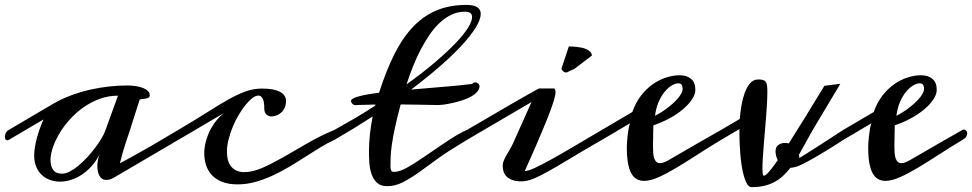

<svg xmlns="http://www.w3.org/2000/svg" viewBox="-36 -729 3955 781"><path d="M0 -160.2Q-3.4 -158.2 -6.3 -158.2Q-11.2 -158.2 -13.7 -162.4Q-16.1 -166.5 -16.1 -172.9Q-16.1 -179.7 -12.7 -187.5Q-9.3 -195.3 0 -200.7L180.7 -307.1Q214.4 -326.7 252.4 -340.8Q290.5 -355 329.8 -364Q369.1 -373 407.7 -377.2Q446.3 -381.3 480.5 -381.3Q500 -381.3 517.1 -378.7Q534.2 -376 546.6 -370.8Q559.1 -365.7 566.2 -358.4Q573.2 -351.1 573.2 -341.8Q573.2 -335 568.4 -332Q563.5 -329.1 556.9 -327.9Q550.3 -326.7 543.2 -326.2Q536.1 -325.7 532.2 -323.7Q529.3 -314.5 522.9 -295.2Q516.6 -275.9 510.3 -255.6Q503.9 -235.4 498.8 -219.5Q493.7 -203.6 493.2 -201.2Q486.8 -180.7 475.8 -149.2Q464.8 -117.7 451.7 -64.9Q452.1 -64.9 462.6 -70.6Q473.1 -76.2 490 -85.4Q506.8 -94.7 528.3 -106.9Q549.8 -119.1 572.8 -131.8L689.5 -200.7Q696.3 -204.6 701.2 -204.6Q706.5 -204.6 709.5 -200.9Q712.4 -197.3 712.4 -191.9Q712.4 -185.1 707 -176Q701.7 -167 689.5 -160.2L429.7 -7.8Q419.9 -2 411.6 0.5Q403.3 2.9 396.5 2.9Q386.7 2.9 379.9 -1.5Q373 -5.9 368.7 -13.7Q364.3 -21.5 362.1 -31.5Q359.9 -41.5 359.9 -52.7Q359.9 -64.9 362.3 -77.1Q364.7 -89.4 368.7 -100.6Q354.5 -72.8 335.7 -52.2Q316.9 -31.7 295.7 -17.8Q274.4 -3.9 252 2.9Q229.5 9.8 208 9.8Q186.5 9.8 167.5 2.9Q148.4 -3.9 134 -17.3Q119.6 -30.8 111.3 -50.8Q103 -70.8 103 -97.2Q103 -112.8 106.2 -131.8Q109.4 -150.9 114.7 -170.4Q120.1 -189.9 127 -208.7Q133.8 -227.5 141.1 -243.2ZM443.8 -339.8Q404.8 -339.8 369.1 -326.7Q333.5 -313.5 303 -292Q272.5 -270.5 247.8 -242.9Q223.1 -215.3 205.8 -186.3Q188.5 -157.2 179 -128.9Q169.4 -100.6 169.4 -78.1Q169.4 -53.2 180.4 -37.8Q191.4 -22.5 216.3 -22.5Q231 -22.5 248.3 -31.5Q265.6 -40.5 283.4 -55.4Q301.3 -70.3 318.6 -89.1Q335.9 -107.9 350.6 -127.2Q365.2 -146.5 376.2 -164.8Q387.2 -183.1 392.1 -196.8Z M689.5 -160.2Q686 -158.2 683.1 -158.2Q678.2 -158.2 675.3 -162.6Q672.4 -167 672.4 -173.3Q672.4 -180.2 676.3 -187.7Q680.2 -195.3 689.5 -200.7Q758.8 -241.7 807.9 -272.9Q856.9 -304.2 895 -325.4Q933.1 -346.7 964.6 -357.7Q996.1 -368.7 1030.3 -368.7Q1079.1 -368.7 1103.3 -355.2Q1127.4 -341.8 1127.4 -318.4Q1127.4 -303.2 1122.3 -291.5Q1117.2 -279.8 1108.6 -271.7Q1100.1 -263.7 1089.1 -259.5Q1078.1 -255.4 1066.9 -255.4Q1058.1 -255.4 1048.6 -262.9Q1039.1 -270.5 1039.1 -286.6Q1039.1 -315.9 1032.5 -328.1Q1025.9 -340.3 1014.6 -340.3Q1003.9 -340.3 990.5 -330.1Q977.1 -319.8 962.9 -302.2Q948.7 -284.7 935.1 -261.7Q921.4 -238.8 910.9 -213.4Q900.4 -188 893.8 -162.1Q887.2 -136.2 887.2 -112.8Q887.2 -68.8 906.7 -48.8Q926.3 -28.8 957 -28.8Q992.2 -28.8 1031.7 -46.4Q1071.3 -64 1116.7 -89.8Q1162.1 -115.7 1213.6 -145.8Q1265.1 -175.8 1324.7 -200.7Q1330.6 -203.6 1334.5 -203.6Q1344.7 -203.6 1344.7 -191.4Q1344.7 -184.6 1340.1 -175Q1335.4 -165.5 1324.7 -160.2Q1296.4 -147.5 1266.6 -129.2Q1236.8 -110.8 1205.3 -90.6Q1173.8 -70.3 1140.6 -50.5Q1107.4 -30.8 1073 -14.9Q1038.6 1 1002.9 11Q967.3 21 930.7 21Q893.6 21 867.7 10.7Q841.8 0.5 825.7 -16.8Q809.6 -34.2 802.2 -57.1Q794.9 -80.1 794.9 -106Q794.9 -128.4 801 -152.1Q807.1 -175.8 817.9 -197.5Q828.6 -219.2 843.5 -237.8Q858.4 -256.3 875.5 -269.5Z M1853.5 -681.2Q1825.7 -681.2 1800.8 -669.4Q1775.9 -657.7 1753.7 -637.2Q1731.4 -616.7 1711.9 -588.4Q1692.4 -560.1 1675.3 -527.3Q1658.2 -494.6 1643.8 -458.5Q1629.4 -422.4 1617.7 -385.7Q1683.6 -433.1 1733.4 -475.6Q1783.2 -518.1 1816.9 -553.2Q1850.6 -588.4 1867.4 -615.5Q1884.3 -642.6 1884.3 -659.7Q1884.3 -669.4 1878.2 -675.3Q1872.1 -681.2 1853.5 -681.2ZM1902.8 -393.1Q1914.6 -387.2 1914.6 -378.9Q1914.6 -366.2 1905 -355.5Q1895.5 -344.7 1880.1 -336.2Q1864.7 -327.6 1845.5 -321.3Q1826.2 -314.9 1806.9 -310.5Q1787.6 -306.2 1770 -303.7Q1750.5 -301.3 1740.7 -301.8Q1702.6 -302.7 1665.5 -303.2L1593.8 -304.2Q1579.1 -249.5 1570.8 -210.7Q1562.5 -171.9 1558.3 -143.3Q1554.2 -114.7 1553.2 -93.8Q1552.2 -72.8 1552.2 -53.2Q1552.2 -42.5 1555.2 -36.1Q1558.1 -29.8 1564.9 -29.8Q1588.9 -29.8 1617.7 -45.9Q1647 -62 1683.1 -86.9L1764.2 -142.1Q1830.6 -187.5 1863.8 -200.7Q1866.2 -201.7 1873.5 -205.1Q1877.4 -206.5 1880.9 -206.5Q1891.6 -206.5 1891.6 -195.3Q1891.6 -188 1885.3 -178.2Q1878.4 -168.9 1863.8 -160.2Q1789.1 -115.2 1753.4 -89.8L1669.9 -29.3Q1632.8 -2.9 1602.1 12.7Q1570.8 28.3 1539.1 28.3Q1511.7 28.3 1496.6 13.7Q1481.9 -1 1474.9 -22.2Q1467.8 -43.5 1466.3 -67.9Q1464.8 -92.3 1464.8 -111.3Q1464.8 -148.4 1469 -185.1Q1473.1 -221.7 1480 -255.4L1403.3 -207L1324.7 -160.2Q1322.3 -158.7 1319.3 -158.7Q1314 -158.7 1309.1 -163.3Q1304.2 -168 1304.2 -174.8Q1304.2 -180.2 1308.6 -187Q1313 -193.8 1324.7 -200.7L1411.1 -250Q1452.1 -274.4 1490.2 -299.3L1491.2 -303.7L1428.7 -302.2Q1423.8 -302.2 1419.4 -301.8Q1415 -301.3 1411.1 -301.3Q1402.8 -301.3 1397.7 -306.4Q1392.6 -311.5 1391.6 -317.9Q1391.6 -323.2 1399.9 -328.1Q1408.2 -333 1423.3 -336.9Q1438.5 -341.3 1459.5 -345Q1480.5 -348.6 1505.9 -351.6Q1535.2 -443.4 1569.3 -510.7Q1603.5 -578.1 1646.2 -622.1Q1689 -666 1741.7 -687.5Q1794.4 -709 1860.8 -709Q1891.6 -709 1905.5 -699.5Q1919.4 -689.9 1919.4 -672.9Q1919.4 -649.4 1898.7 -616.2Q1877.9 -583 1840.6 -542.7Q1803.2 -502.4 1751.2 -457.3Q1699.2 -412.1 1636.2 -364.7Q1667.5 -367.7 1699.7 -370.1L1763.2 -375.5Q1794.4 -377.9 1824.5 -380.9Q1854.5 -383.8 1881.8 -387.2Q1887.2 -388.7 1889.6 -391.4Q1892.1 -394 1897.9 -394Q1899.9 -394 1902.8 -393.1Z M2412.6 -160.2Q2336.9 -116.7 2284.2 -84.7Q2231.4 -52.7 2194.3 -32Q2157.2 -11.2 2131.6 -1.2Q2106 8.8 2085 8.8Q2064.5 8.8 2050 3.9Q2035.6 -1 2026.4 -9.3Q2017.1 -17.6 2012.9 -29.3Q2008.8 -41 2008.8 -54.7Q2008.8 -64.9 2013.2 -75.7Q2017.6 -86.4 2024.2 -97.7Q2030.8 -108.9 2038.1 -121.3Q2045.4 -133.8 2051.8 -147.9L2126 -314L1863.8 -160.2Q1857.4 -157.7 1855 -157.7Q1849.1 -157.7 1844.5 -161.6Q1839.8 -165.5 1839.8 -171.9Q1839.8 -177.7 1845 -185.1Q1850.1 -192.4 1863.8 -200.7L1990.2 -274.4Q2015.1 -289.1 2040.5 -303.7Q2065.9 -318.4 2088.1 -331.1Q2110.4 -343.8 2128.2 -353.8Q2146 -363.8 2155.8 -369.1H2218.8Q2220.7 -367.7 2222.2 -364.3Q2223.6 -360.8 2223.6 -354Q2223.6 -341.3 2216.3 -318.1Q2209 -294.9 2198 -266.1Q2187 -237.3 2173.6 -205.8Q2160.2 -174.3 2148.4 -146Q2136.7 -118.2 2124 -90.3Q2111.3 -62.5 2098.6 -33.2Q2111.8 -33.2 2140.4 -46.4Q2168.9 -59.6 2209.7 -82.3Q2250.5 -105 2302 -135.5Q2353.5 -166 2412.6 -200.7Q2414.6 -202.6 2419.9 -202.6Q2425.8 -202.6 2430.9 -198.7Q2436 -194.8 2436 -188Q2436 -182.1 2430.9 -175Q2425.8 -168 2412.6 -160.2ZM2277.8 -540Q2280.8 -540 2288.8 -539.8Q2296.9 -539.6 2307.1 -538.6Q2317.4 -537.6 2328.6 -535.4Q2339.8 -533.2 2349.1 -529.1Q2358.4 -524.9 2364.7 -518.6Q2371.1 -512.2 2371.6 -502.9L2300.8 -449.2L2268.6 -434.1Q2259.8 -434.1 2254.9 -439Q2250 -443.8 2247.6 -449.2Z M2412.6 -160.2Q2407.7 -156.7 2401.4 -156.7Q2395 -156.7 2391.1 -160.4Q2387.2 -164.1 2387.2 -169.9Q2387.2 -176.3 2392.8 -184.3Q2398.4 -192.4 2412.6 -200.7L2536.1 -273.4Q2549.8 -312 2571.5 -340.1Q2593.3 -368.2 2619.4 -386.5Q2645.5 -404.8 2674.1 -413.8Q2702.6 -422.9 2729.5 -422.9Q2756.8 -422.9 2774.7 -408.4Q2792.5 -394 2792.5 -363.8Q2792.5 -345.2 2779.1 -325Q2765.6 -304.7 2742.4 -284.9Q2719.2 -265.1 2688 -248Q2656.7 -231 2621.6 -219.2Q2621.6 -195.8 2620.8 -174.8Q2620.1 -153.8 2620.1 -135.3Q2620.1 -119.6 2621.1 -106.7Q2622.1 -93.8 2625.2 -84.7Q2628.4 -75.7 2634 -70.6Q2639.6 -65.4 2648.4 -65.4Q2662.1 -65.4 2681.4 -76.4Q2700.7 -87.4 2730 -104.5Q2756.3 -120.1 2797.4 -143.6Q2838.4 -167 2897.5 -200.7Q2899.4 -202.1 2902.8 -202.1Q2908.2 -202.1 2912.4 -197.5Q2916.5 -192.9 2916.5 -186Q2916.5 -180.2 2912.4 -173.3Q2908.2 -166.5 2897.5 -160.2Q2849.1 -131.3 2803.7 -101.8Q2758.3 -72.3 2718 -48.1Q2677.7 -23.9 2643.6 -8.5Q2609.4 6.8 2584 6.8Q2566.9 6.8 2554 -0.5Q2541 -7.8 2532 -23.9Q2522.9 -40 2518.3 -66.2Q2513.7 -92.3 2513.7 -129.9Q2513.7 -135.7 2514.4 -148.7Q2515.1 -161.6 2516.8 -176.5Q2518.6 -191.4 2521 -205.6Q2523.4 -219.7 2526.9 -227.5Q2523.4 -225.6 2516.8 -221.7Q2510.3 -217.8 2501.5 -212.6Q2492.7 -207.5 2482.9 -201.7Q2473.1 -195.8 2463.4 -189.9ZM2739.7 -359.9Q2740.7 -362.8 2740.7 -366.2Q2740.7 -378.4 2736.6 -384.3Q2732.4 -390.1 2722.7 -390.1Q2711.4 -390.1 2696.8 -381.6Q2682.1 -373 2668.2 -356.4Q2654.3 -339.8 2643.3 -314.9Q2632.3 -290 2628.4 -257.8Q2648.4 -268.1 2667.5 -281.5Q2686.5 -294.9 2701.9 -308.8Q2717.3 -322.8 2727.3 -336.2Q2737.3 -349.6 2739.7 -359.9Z M3206.5 -51.8Q3189 -46.4 3179.2 -46.4Q3165 -28.3 3149.2 -13.7Q3133.3 1 3114.3 11.2Q3095.2 21.5 3072.5 26.9Q3049.8 32.2 3021.5 32.2Q3010.7 32.2 3003.2 19.8Q2995.6 7.3 2990 -12.5Q2984.4 -32.2 2980.7 -56.6Q2977.1 -81.1 2975.1 -105.5Q2973.1 -129.9 2972.4 -151.4Q2971.7 -172.9 2971.7 -186.5Q2971.7 -193.8 2971.7 -198.5Q2971.7 -203.1 2972.2 -204.1L2897.5 -160.2Q2891.6 -157.2 2887.2 -157.2Q2875 -157.2 2875 -170.9Q2875 -177.7 2880.1 -185.5Q2885.3 -193.4 2897.5 -200.7L2973.1 -245.1Q2975.1 -270 2979.7 -298.1Q2984.4 -326.2 2992.9 -350.1Q3001.5 -374 3014.9 -389.9Q3028.3 -405.8 3048.3 -405.8Q3059.6 -405.8 3066.9 -403.8Q3074.2 -401.9 3078.4 -396.7Q3082.5 -391.6 3084 -381.8Q3085.4 -372.1 3085.4 -356.9Q3085.4 -335.9 3084 -309.6Q3082.5 -283.2 3080.3 -254.2Q3078.1 -225.1 3075.4 -195.1Q3072.8 -165 3070.6 -137.5Q3068.4 -109.9 3066.9 -85.9Q3065.4 -62 3065.4 -44.9Q3065.4 -30.8 3066.4 -22.5Q3067.4 -14.2 3071.3 -14.2Q3078.1 -14.2 3092 -30.3Q3106 -46.4 3127.9 -77.6Q3123 -86.4 3120.8 -95.9Q3118.7 -105.5 3118.7 -113.8Q3118.7 -130.9 3129.9 -139.2Q3141.1 -147.5 3156.7 -147.5Q3166.5 -147.5 3172.4 -145.5Q3201.7 -191.4 3237.3 -249Q3272.9 -306.6 3317.4 -379.9L3382.3 -388.2L3281.2 -219.2Q3261.7 -186.5 3245.6 -156.5Q3229.5 -126.5 3213.9 -99.6Q3215.3 -92.8 3215.3 -85.9Q3215.3 -85.9 3222.7 -90.8Q3230.5 -95.2 3243.2 -103.3Q3255.9 -111.3 3272 -121.6Q3288.1 -131.8 3304.7 -142.6L3394.5 -200.7Q3399.4 -203.6 3403.8 -203.6Q3409.2 -203.6 3412.8 -199.7Q3416.5 -195.8 3416.5 -189.9Q3416.5 -183.1 3411.4 -175.5Q3406.2 -168 3394.5 -160.2Q3385.7 -154.3 3371.3 -145Q3356.9 -135.7 3339.6 -125Q3322.3 -114.3 3303.2 -103Q3284.2 -91.8 3266.4 -81.5Q3248.5 -71.3 3232.9 -63.5Q3217.3 -55.7 3206.5 -51.8Z M3394.5 -160.2Q3389.6 -156.7 3383.3 -156.7Q3377 -156.7 3373 -160.4Q3369.1 -164.1 3369.1 -169.9Q3369.1 -176.3 3374.8 -184.3Q3380.4 -192.4 3394.5 -200.7L3518.1 -273.4Q3531.7 -312 3553.5 -340.1Q3575.2 -368.2 3601.3 -386.5Q3627.4 -404.8 3656 -413.8Q3684.6 -422.9 3711.4 -422.9Q3738.8 -422.9 3756.6 -408.4Q3774.4 -394 3774.4 -363.8Q3774.4 -345.2 3761 -325Q3747.6 -304.7 3724.4 -284.9Q3701.2 -265.1 3669.9 -248Q3638.7 -231 3603.5 -219.2Q3603.5 -195.8 3602.8 -174.8Q3602.1 -153.8 3602.1 -135.3Q3602.1 -119.6 3603 -106.7Q3604 -93.8 3607.2 -84.7Q3610.4 -75.7 3616 -70.6Q3621.6 -65.4 3630.4 -65.4Q3644 -65.4 3663.3 -76.4Q3682.6 -87.4 3711.9 -104.5Q3738.3 -120.1 3779.3 -143.6Q3820.3 -167 3879.4 -200.7Q3881.3 -202.1 3884.8 -202.1Q3890.1 -202.1 3894.3 -197.5Q3898.4 -192.9 3898.4 -186Q3898.4 -180.2 3894.3 -173.3Q3890.1 -166.5 3879.4 -160.2Q3831.1 -131.3 3785.6 -101.8Q3740.2 -72.3 3700 -48.1Q3659.7 -23.9 3625.5 -8.5Q3591.3 6.8 3565.9 6.8Q3548.8 6.8 3535.9 -0.5Q3522.9 -7.8 3513.9 -23.9Q3504.9 -40 3500.2 -66.2Q3495.6 -92.3 3495.6 -129.9Q3495.6 -135.7 3496.3 -148.7Q3497.1 -161.6 3498.8 -176.5Q3500.5 -191.4 3502.9 -205.6Q3505.4 -219.7 3508.8 -227.5Q3505.4 -225.6 3498.8 -221.7Q3492.2 -217.8 3483.4 -212.6Q3474.6 -207.5 3464.8 -201.7Q3455.1 -195.8 3445.3 -189.9ZM3721.7 -359.9Q3722.7 -362.8 3722.7 -366.2Q3722.7 -378.4 3718.5 -384.3Q3714.4 -390.1 3704.6 -390.1Q3693.4 -390.1 3678.7 -381.6Q3664.1 -373 3650.1 -356.4Q3636.2 -339.8 3625.2 -314.9Q3614.3 -290 3610.4 -257.8Q3630.4 -268.1 3649.4 -281.5Q3668.5 -294.9 3683.8 -308.8Q3699.2 -322.8 3709.2 -336.2Q3719.2 -349.6 3721.7 -359.9Z"/></svg>

Font: Meddon
Style: Regular
Weight: 400
Designer: Vernon Adams
Foundry: Vernon Adams
Version: Version 1.000